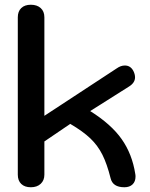

<svg xmlns="http://www.w3.org/2000/svg" viewBox="-20 -779 631 809"><path d="M55 -43V-706Q55 -731 69.5 -745Q84 -759 110 -759Q136 -759 151.5 -745Q167 -731 167 -706V-291L472 -491Q489 -503 506 -503Q530 -503 542 -480Q549 -466 549 -453Q549 -430 523 -414L360 -311Q448 -256 492.5 -193Q537 -130 550 -46Q551 -42 551 -35Q551 -14 538.5 -2Q526 10 504 10Q455 10 446 -28Q431 -88 411.5 -127Q392 -166 360.5 -196Q329 -226 276 -257L167 -183V-43Q167 -19 151.5 -4.5Q136 10 110 10Q84 10 69.5 -4Q55 -18 55 -43Z"/></svg>

Font: Kodchasan SemiBold
Style: Regular
Weight: 600
Version: Version 1.000; ttfautohint (v1.6)